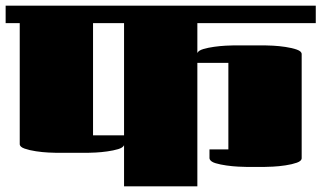

<svg xmlns="http://www.w3.org/2000/svg" viewBox="-20 -661 1140 681"><path d="M723 -131H790V-438H680V0H420V-146Q416 -137 399 -132Q382 -127 360.5 -124Q339 -121 319.5 -120Q300 -119 291 -119H180Q172 -119 151.5 -120Q131 -121 107.5 -124.5Q84 -128 67 -134Q50 -140 50 -150V-579H0V-641H1100V-579H680V-473Q684 -482 701 -487Q718 -492 739.5 -495Q761 -498 780.5 -499Q800 -500 809 -500H920Q928 -500 948.5 -499Q969 -498 992.5 -494.5Q1016 -491 1033 -485Q1050 -479 1050 -469V-100Q1050 -90 1033 -84Q1016 -78 992.5 -74.5Q969 -71 948.5 -70Q928 -69 920 -69H853Q844 -69 824.5 -70Q805 -71 783.5 -74Q762 -77 745 -82Q728 -87 724 -96Q723 -98 723 -101Q723 -104 723 -106ZM310 -181H420V-579H310Z"/></svg>

Font: Gajraj One
Style: Regular
Weight: 400
Designer: Saurabh Sharma
Foundry: Saurabh Sharma
Version: Version 1.000